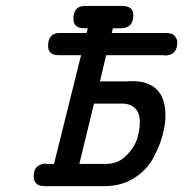

<svg xmlns="http://www.w3.org/2000/svg" viewBox="-20 -631 621 651"><path d="M94.2 -30.8Q94.2 -57.6 107.2 -66.9Q120.1 -76.2 133.8 -76.2L137.2 -75.2H163.1L254.9 -443.8H179.2Q143.1 -443.8 143.1 -475.1Q143.1 -519 181.2 -519H273.9V-520L277.8 -535.2H266.1Q229 -535.2 229 -566.9Q229 -610.8 267.1 -610.8H394Q432.1 -610.8 432.1 -580.1Q432.1 -535.2 389.2 -535.2H362.8L358.9 -519H543.9Q564.9 -519 573 -508.5Q581.1 -498 581.1 -487.8Q581.1 -442.9 539.1 -442.9L534.2 -443.8H339.8L318.8 -355H410.2Q413.1 -355 418.5 -355.5Q423.8 -356 426.8 -356Q540.5 -356 541 -240.2Q541 -208 530.5 -169.9Q520 -131.8 497.6 -91.8Q475.1 -51.8 432.6 -25.9Q390.1 0 335 0H131.8Q109.9 0 102.1 -9.8Q94.2 -19.5 94.2 -30.8ZM249 -75.2H338.9Q380.9 -75.2 408.9 -104Q437 -132.8 445.6 -162.4Q454.1 -191.9 454.1 -215.8Q454.1 -279.8 391.1 -279.8H298.8Z"/></svg>

Font: CMU Typewriter Text
Style: BoldItalic
Weight: 700
Italic angle: -14.04°
Version: Version 0.7.0